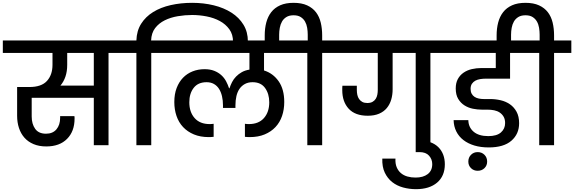

<svg xmlns="http://www.w3.org/2000/svg" viewBox="-44 -1026 4058 1357"><path d="M431 -568Q431 -521 418.5 -484.5Q406 -448 383 -421H619V-652H431ZM-24 -740H846V-652H723V0H619V-335H180V-203Q180 -150 204.5 -115.5Q229 -81 281 -81Q329 -81 355 -112Q381 -143 381 -193V-205H482Q483 -200 483 -195Q483 -190 483 -188Q483 -98 430 -44.5Q377 9 283 9Q232 9 193 -7.5Q154 -24 128.5 -53Q103 -82 90 -121.5Q77 -161 77 -208V-411H164Q249 -411 288 -454Q327 -497 327 -568V-652H-24Z M1025 0H920V-652H798V-740H920Q922 -808 953.5 -858Q985 -908 1038.5 -941Q1092 -974 1163 -990Q1234 -1006 1314 -1006Q1395 -1006 1466.5 -988.5Q1538 -971 1592 -936.5Q1646 -902 1677 -851Q1708 -800 1708 -733V-716H1603V-731Q1603 -783 1577 -819Q1551 -855 1509.5 -877.5Q1468 -900 1416.5 -910Q1365 -920 1314 -920Q1264 -920 1213 -911.5Q1162 -903 1120.5 -882.5Q1079 -862 1052.5 -827.5Q1026 -793 1024 -740H1147V-652H1025Z M1721 -57Q1713 -57 1705 -57.5Q1697 -58 1687 -59V-151Q1695 -150 1702.5 -149.5Q1710 -149 1715 -149Q1784 -149 1821.5 -191.5Q1859 -234 1859 -303Q1859 -363 1829.5 -404Q1800 -445 1741 -445Q1710 -445 1687 -432.5Q1664 -420 1649 -398.5Q1634 -377 1627 -347Q1620 -317 1620 -281V-263H1532V-281Q1532 -316 1525 -346Q1518 -376 1504 -398Q1490 -420 1468 -432.5Q1446 -445 1416 -445Q1356 -445 1325 -405Q1294 -365 1294 -303Q1294 -234 1331.5 -191.5Q1369 -149 1438 -149Q1443 -149 1450.5 -149.5Q1458 -150 1466 -151V-59Q1456 -58 1447.5 -57.5Q1439 -57 1432 -57Q1372 -57 1326.5 -76Q1281 -95 1250 -128Q1219 -161 1203.5 -206.5Q1188 -252 1188 -305Q1188 -361 1204.5 -404Q1221 -447 1249.5 -476.5Q1278 -506 1317 -521.5Q1356 -537 1402 -537Q1441 -537 1470 -525.5Q1499 -514 1520 -495Q1541 -476 1554 -451.5Q1567 -427 1575 -402H1578Q1585 -424 1596 -445.5Q1607 -467 1624.5 -485Q1642 -503 1665 -516Q1688 -529 1719 -534V-652H1099V-740H2053V-652H1822V-528Q1886 -508 1925.5 -451.5Q1965 -395 1965 -305Q1965 -252 1949.5 -206.5Q1934 -161 1903 -128Q1872 -95 1826.5 -76Q1781 -57 1721 -57Z M1827 -776Q1827 -825 1838 -867Q1849 -909 1873 -940Q1897 -971 1936 -988.5Q1975 -1006 2031 -1006Q2088 -1006 2127 -988Q2166 -970 2189.5 -939Q2213 -908 2223 -866Q2233 -824 2233 -776V-740H2355V-652H2233V0H2128V-652H2006V-740H2131V-781Q2131 -805 2127 -829.5Q2123 -854 2112 -873.5Q2101 -893 2081.5 -905.5Q2062 -918 2031 -918Q2000 -918 1980 -905.5Q1960 -893 1949 -873.5Q1938 -854 1933.5 -829.5Q1929 -805 1929 -781V-716H1827Z M2894 -652H2731V-395Q2731 -356 2721 -322Q2711 -288 2690 -262.5Q2669 -237 2635.5 -222.5Q2602 -208 2555 -208Q2466 -208 2420.5 -257.5Q2375 -307 2375 -389Q2375 -397 2375 -404.5Q2375 -412 2376 -420H2478V-389Q2478 -372 2481.5 -355.5Q2485 -339 2494 -326Q2503 -313 2517 -305.5Q2531 -298 2552 -298Q2574 -298 2588.5 -306Q2603 -314 2611.5 -327.5Q2620 -341 2623 -357.5Q2626 -374 2626 -391V-652H2307V-740H3120V-652H2998V0H2894Z M2896 311Q2849 311 2805 299Q2761 287 2728 261Q2695 235 2675.5 194Q2656 153 2658 95H2751Q2749 130 2759.5 155.5Q2770 181 2789.5 197.5Q2809 214 2835.5 221.5Q2862 229 2893 229Q2947 229 2979 204.5Q3011 180 3011 134Q3011 100 2988.5 74.5Q2966 49 2921 49H2894V-33H2921Q2965 -33 2998.5 -20.5Q3032 -8 3054.5 14.5Q3077 37 3088.5 67.5Q3100 98 3100 135Q3100 218 3045.5 264.5Q2991 311 2896 311Z M3073 -740H3692V-652H3561V-470H3387Q3369 -470 3350 -467Q3331 -464 3316 -456Q3301 -448 3291.5 -434Q3282 -420 3282 -398Q3282 -378 3289.5 -364Q3297 -350 3310 -341.5Q3323 -333 3340 -329.5Q3357 -326 3375 -326H3420Q3458 -326 3494.5 -317.5Q3531 -309 3560 -289Q3589 -269 3607 -236Q3625 -203 3625 -155Q3625 -79 3570.5 -31.5Q3516 16 3410 16Q3354 16 3309 2.5Q3264 -11 3231.5 -36Q3199 -61 3181 -97Q3163 -133 3162 -177H3266Q3267 -126 3303.5 -95Q3340 -64 3407 -64Q3467 -64 3496.5 -90Q3526 -116 3526 -156Q3526 -183 3515.5 -201Q3505 -219 3488 -230.5Q3471 -242 3448.5 -246.5Q3426 -251 3401 -251H3362Q3331 -251 3298.5 -257.5Q3266 -264 3239 -281Q3212 -298 3194.5 -327Q3177 -356 3177 -401Q3177 -440 3192 -467.5Q3207 -495 3232.5 -512.5Q3258 -530 3290.5 -537.5Q3323 -545 3358 -545H3460V-652H3073Z M3332 181Q3304 181 3285 162.5Q3266 144 3266 116Q3266 87 3285 68Q3304 49 3332 49Q3361 49 3380 68Q3399 87 3399 116Q3399 144 3380 162.5Q3361 181 3332 181Z M3466 -776Q3466 -825 3477 -867Q3488 -909 3512 -940Q3536 -971 3575 -988.5Q3614 -1006 3670 -1006Q3727 -1006 3766 -988Q3805 -970 3828.5 -939Q3852 -908 3862 -866Q3872 -824 3872 -776V-740H3994V-652H3872V0H3767V-652H3645V-740H3770V-781Q3770 -805 3766 -829.5Q3762 -854 3751 -873.5Q3740 -893 3720.5 -905.5Q3701 -918 3670 -918Q3639 -918 3619 -905.5Q3599 -893 3588 -873.5Q3577 -854 3572.5 -829.5Q3568 -805 3568 -781V-716H3466Z"/></svg>

Font: SVN-Poppins Medium
Style: Regular
Weight: 500
Designer: Ninad Kale (Devanagari), Jonny Pinhorn (Latin)
Foundry: Indian Type Foundry
Version: Version 3.002 2017; ttfautohint (v1.8.3)